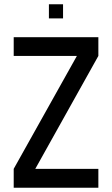

<svg xmlns="http://www.w3.org/2000/svg" viewBox="-20 -875 522 895"><path d="M43.9 -701.7H438.5V-614.3L144.5 -87.9H438.5V0H43.9V-87.9L338.4 -614.3H43.9ZM273.9 -855V-789.1H208V-855Z"/></svg>

Font: Aeronef
Style: Regular
Weight: 400
Designer: Peter Wiegel - CAT-Fonts Germany
Foundry: CAT-Fonts, Peter Wiegel
Version: Version 0.002